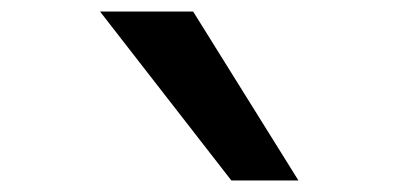

<svg xmlns="http://www.w3.org/2000/svg" viewBox="-20 -868 690 332"><path d="M153 -848H314L496 -556H380Z"/></svg>

Font: Martian Mono SemiCondensed Medium
Style: Regular
Weight: 500
Width: 4
Designer: Roman Shamin
Foundry: Evil Martians
Version: Version 1.000